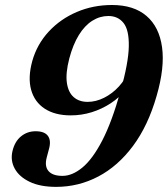

<svg xmlns="http://www.w3.org/2000/svg" viewBox="-20 -734 671 768"><path d="M204.5 13.5Q140.5 13.5 98.5 -6.8Q56.5 -27 38.8 -59.8Q21 -92.5 30 -130Q39 -168 64 -188.5Q89 -209 122.5 -209Q158.5 -209 172 -190Q185.5 -171 175.5 -136.5L167 -104.5Q157.5 -69 174 -49.8Q190.5 -30.5 230 -30.5Q269 -30.5 309.5 -63.8Q350 -97 388.8 -171.5Q427.5 -246 462 -369.5Q494 -482.5 495.2 -548.2Q496.5 -614 474.2 -642Q452 -670 413.5 -670Q379.5 -670 349.2 -651Q319 -632 295.5 -594Q272 -556 257 -499.5Q242 -441 247.5 -402.8Q253 -364.5 274.8 -345.5Q296.5 -326.5 330.5 -326.5Q363.5 -326.5 396.5 -343Q429.5 -359.5 456 -388.5Q482.5 -417.5 496 -455L520 -442Q508 -406 483 -375Q458 -344 423 -321Q388 -298 347.2 -285.2Q306.5 -272.5 263 -272.5Q200 -272.5 159 -299.2Q118 -326 104.5 -374.8Q91 -423.5 109 -489.5Q128 -557 174.8 -607.5Q221.5 -658 287 -686Q352.5 -714 428 -714Q515 -714 566 -670.2Q617 -626.5 628.2 -545.2Q639.5 -464 606.5 -350.5Q572.5 -231.5 512 -150.2Q451.5 -69 372.8 -27.8Q294 13.5 204.5 13.5Z"/></svg>

Font: Fraunces SemiBold
Style: Italic
Weight: 600
Italic angle: -16°
Version: Version 1.000;[b76b70a41]